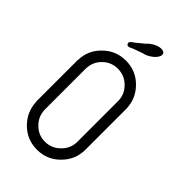

<svg xmlns="http://www.w3.org/2000/svg" viewBox="-291 -1105 1207 1207"><g transform="rotate(45 312.5 -501.0)"><path d="M433 -252V-216C433 -176 418.7 -142 390 -114C362 -85.3 328 -71 288 -71C248.7 -71 215 -85.3 187 -114C159 -142 145 -176 145 -216V-576C145 -616 159 -650 187 -678C214.3 -706 248 -720 288 -720C328 -720 362 -706 390 -678C418.7 -650 433 -616 433 -576V-540ZM288 0C348 0 398.7 -21 440 -63C482.7 -105 504 -156 504 -216V-252V-540V-576C503.3 -636 482 -687 440 -729C398.7 -771 348 -792 288 -792C229.3 -792 179.3 -771.7 138 -731C96 -691 74 -642.3 72 -585V-582C71.3 -582 71 -581.7 71 -581V-576V-351V-267V-216V-211C71 -210.3 71.3 -209.7 72 -209V-208C74.7 -150.7 96.7 -101.7 138 -61C179.3 -20.3 229.3 0 288 0ZM245 -909C227.7 -899 219 -889.7 219 -881C219 -878.3 220 -875.7 222 -873C224 -867.7 228.3 -865 235 -865C242.3 -865 252.3 -868.7 265 -876L331 -900C345 -902 359.3 -907.7 374 -917C392 -927.7 405.7 -940 415 -954C421 -963.3 424 -971.7 424 -979C424 -982.3 423.3 -985.7 422 -989C416.7 -997.7 406.7 -1002 392 -1002H388C371.3 -1000.7 354 -994.7 336 -984C320.7 -974.7 308.7 -964.7 300 -954C272.7 -932 254.3 -917 245 -909Z"/></g></svg>

Font: Semi-Coder
Style: Regular
Weight: 400
Version: 0.1000